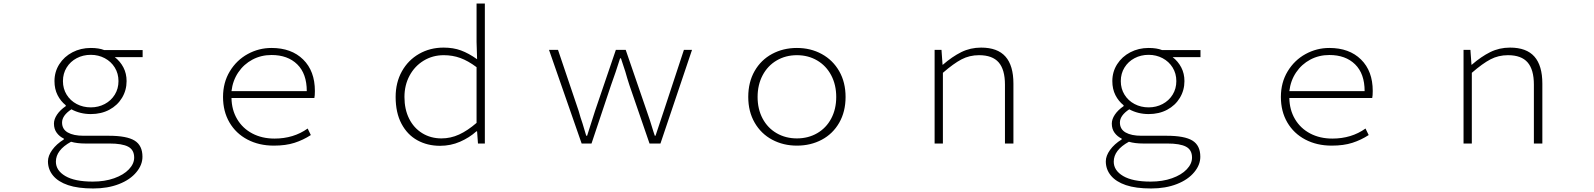

<svg xmlns="http://www.w3.org/2000/svg" viewBox="-20 -814 9040 1089"><path d="M366 236Q310 217 281 182Q252 147 252 101Q252 70 276 36.5Q300 3 342 -23V-28Q318 -39 302 -60.5Q286 -82 286 -113Q286 -138 303.5 -164Q321 -190 353 -212V-217Q324 -240 306.5 -274.5Q289 -309 289 -354Q289 -407 316.5 -450Q344 -493 391 -517.5Q438 -542 495 -542Q541 -542 571 -530H789V-490H631Q662 -466 680 -431.5Q698 -397 698 -354Q698 -302 672 -259Q646 -216 600 -191.5Q554 -167 495 -167Q435 -167 385 -194Q332 -159 332 -119Q332 -81 364.5 -62.5Q397 -44 454 -44H597Q699 -44 743.5 -16.5Q788 11 788 75Q788 121 754 162Q719 205 655 230Q591 255 509 255Q422 255 366 236ZM652 -354Q652 -397 631 -431Q610 -465 574 -484Q538 -503 495 -503Q451 -503 415 -484Q379 -465 358 -431Q337 -397 337 -354Q337 -311 358 -277Q379 -243 415 -224Q451 -205 495 -205Q538 -205 574 -224Q610 -243 631 -277Q652 -311 652 -354ZM741 80Q741 36 707 18Q673 0 601 0H464Q417 0 383 -10Q297 37 297 103Q297 153 350.5 184.5Q404 216 506 216Q574 216 627.5 197Q681 178 711 146.5Q741 115 741 80Z M1245 -264Q1245 -346 1283.5 -409.5Q1322 -473 1385 -507.5Q1448 -542 1520 -542Q1633 -542 1699.5 -476.5Q1766 -411 1766 -298Q1766 -271 1763 -258H1293Q1294 -191 1325 -138.5Q1356 -86 1411 -57Q1466 -28 1537 -28Q1645 -28 1725 -85L1743 -48Q1700 -20 1650.5 -4Q1601 12 1533 12Q1449 12 1383.5 -22.5Q1318 -57 1281.5 -119.5Q1245 -182 1245 -264ZM1520 -502Q1461 -502 1412 -476Q1363 -450 1331.5 -403.5Q1300 -357 1293 -297H1720Q1720 -396 1666 -449Q1612 -502 1520 -502Z M2224 -264Q2224 -346 2259.5 -409.5Q2295 -473 2357 -508.5Q2419 -544 2496 -544Q2551 -544 2594.5 -528Q2638 -512 2686 -478L2683 -576V-794H2730V0H2691L2686 -69H2682Q2642 -33 2589 -10Q2536 13 2476 13Q2404 13 2347 -18.5Q2290 -50 2257 -112.5Q2224 -175 2224 -264ZM2683 -117V-433Q2635 -469 2591 -485Q2547 -501 2497 -501Q2434 -501 2383 -470Q2332 -439 2303 -385Q2274 -331 2274 -264Q2274 -194 2300.5 -141Q2327 -88 2375 -58.5Q2423 -29 2484 -29Q2536 -29 2584 -51Q2632 -73 2683 -117Z M3094 -531H3145L3262 -185Q3273 -145 3284 -114L3305 -44H3310Q3328 -98 3355 -185L3473 -531H3529L3648 -185Q3665 -138 3686 -68L3694 -44H3698Q3713 -91 3745 -185L3859 -531H3905L3726 0H3664L3550 -331Q3536 -374 3527 -407Q3521 -427 3502 -483H3497Q3492 -469 3472 -406L3445 -329L3335 0H3279Z M4224 -264Q4224 -348 4260 -411Q4296 -474 4359 -508Q4422 -542 4500 -542Q4578 -542 4641 -507.5Q4704 -473 4740 -410Q4776 -347 4776 -264Q4776 -181 4740 -118Q4704 -55 4641 -21.5Q4578 12 4500 12Q4423 12 4360 -21.5Q4297 -55 4260.5 -118Q4224 -181 4224 -264ZM4723 -264Q4723 -333 4694.5 -387Q4666 -441 4615 -471Q4564 -501 4500 -501Q4436 -501 4385 -471Q4334 -441 4305.5 -387Q4277 -333 4277 -264Q4277 -195 4305.5 -141.5Q4334 -88 4385 -58.5Q4436 -29 4500 -29Q4564 -29 4615 -58.5Q4666 -88 4694.5 -141.5Q4723 -195 4723 -264Z M5281 -531H5320L5326 -447H5328Q5381 -493 5432.5 -518.5Q5484 -544 5545 -544Q5638 -544 5683 -493Q5728 -442 5728 -340V0H5680V-334Q5680 -419 5644.5 -460Q5609 -501 5533 -501Q5479 -501 5434 -477.5Q5389 -454 5328 -401V0H5281Z M6366 236Q6310 217 6281 182Q6252 147 6252 101Q6252 70 6276 36.5Q6300 3 6342 -23V-28Q6318 -39 6302 -60.5Q6286 -82 6286 -113Q6286 -138 6303.5 -164Q6321 -190 6353 -212V-217Q6324 -240 6306.5 -274.5Q6289 -309 6289 -354Q6289 -407 6316.5 -450Q6344 -493 6391 -517.5Q6438 -542 6495 -542Q6541 -542 6571 -530H6789V-490H6631Q6662 -466 6680 -431.5Q6698 -397 6698 -354Q6698 -302 6672 -259Q6646 -216 6600 -191.5Q6554 -167 6495 -167Q6435 -167 6385 -194Q6332 -159 6332 -119Q6332 -81 6364.5 -62.5Q6397 -44 6454 -44H6597Q6699 -44 6743.5 -16.5Q6788 11 6788 75Q6788 121 6754 162Q6719 205 6655 230Q6591 255 6509 255Q6422 255 6366 236ZM6652 -354Q6652 -397 6631 -431Q6610 -465 6574 -484Q6538 -503 6495 -503Q6451 -503 6415 -484Q6379 -465 6358 -431Q6337 -397 6337 -354Q6337 -311 6358 -277Q6379 -243 6415 -224Q6451 -205 6495 -205Q6538 -205 6574 -224Q6610 -243 6631 -277Q6652 -311 6652 -354ZM6741 80Q6741 36 6707 18Q6673 0 6601 0H6464Q6417 0 6383 -10Q6297 37 6297 103Q6297 153 6350.5 184.5Q6404 216 6506 216Q6574 216 6627.5 197Q6681 178 6711 146.5Q6741 115 6741 80Z M7245 -264Q7245 -346 7283.5 -409.5Q7322 -473 7385 -507.5Q7448 -542 7520 -542Q7633 -542 7699.5 -476.5Q7766 -411 7766 -298Q7766 -271 7763 -258H7293Q7294 -191 7325 -138.5Q7356 -86 7411 -57Q7466 -28 7537 -28Q7645 -28 7725 -85L7743 -48Q7700 -20 7650.5 -4Q7601 12 7533 12Q7449 12 7383.5 -22.5Q7318 -57 7281.5 -119.5Q7245 -182 7245 -264ZM7520 -502Q7461 -502 7412 -476Q7363 -450 7331.5 -403.5Q7300 -357 7293 -297H7720Q7720 -396 7666 -449Q7612 -502 7520 -502Z M8281 -531H8320L8326 -447H8328Q8381 -493 8432.5 -518.5Q8484 -544 8545 -544Q8638 -544 8683 -493Q8728 -442 8728 -340V0H8680V-334Q8680 -419 8644.5 -460Q8609 -501 8533 -501Q8479 -501 8434 -477.5Q8389 -454 8328 -401V0H8281Z"/></svg>

Font: Merged Yaku Han JP ExtraLight
Style: Regular
Weight: 250
Designer: Ryoko NISHIZUKA 西塚涼子 (kana, bopomofo & ideographs); Paul D. Hunt (Latin, Greek & Cyrillic); Sandoll Communications 산돌커뮤니
Foundry: Adobe
Version: Version 2.004